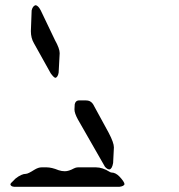

<svg xmlns="http://www.w3.org/2000/svg" viewBox="-20 -720 690 740"><path d="M440 0H35Q21 -1 20 -10Q20 -13 37 -29Q39 -31 40 -32Q63 -50 80 -50Q88 -50 113 -66Q128 -75 140 -75H160Q179 -75 206 -64Q218 -60 230 -60Q245 -60 265 -71Q273 -75 280 -75H350Q375 -75 402 -58Q407 -55 410 -55Q425 -55 440 -40Q459 -20 460 -10Q457 -2 440 0ZM383 -80 280 -260Q267 -284 267 -298L268 -318Q271 -332 283 -333H311Q320 -333 326 -330Q332 -327 336 -322L339 -318L399 -208Q419 -170 419 -152L416 -92Q412 -69 402 -67Q393 -67 384 -78Q383 -79 383 -80ZM174 -440 111 -553Q99 -573 99 -600L102 -680Q106 -697 117 -700Q127 -699 137 -680L192 -565Q210 -533 210 -515L206 -440Q203 -423 194 -420Q188 -420 175 -438Q174 -439 174 -440Z"/></svg>

Font: Segment14
Style: Regular
Weight: 400
Monospace: yes
Designer: Paul Flo Williams
Foundry: His Deeds Are Dust
Version: Version 1.002